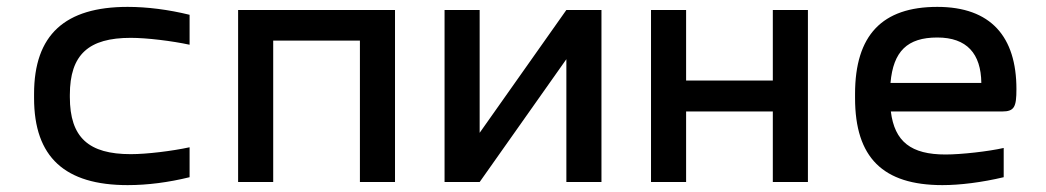

<svg xmlns="http://www.w3.org/2000/svg" viewBox="-20 -529 3040 558"><path d="M79 -256V-244C79 -72 169 9 351 9C409 9 470 1 531 -14V-101C480 -90 407 -81 360 -81C238 -81 183 -129 183 -247V-253C183 -371 238 -419 360 -419C407 -419 480 -410 531 -399V-486C470 -501 408 -509 351 -509C169 -509 79 -428 79 -256Z M672 0H774V-411H1026V0H1128V-500H672Z M1272 0H1374L1626 -357V0H1728V-500H1626L1374 -143V-500H1272Z M1872 0H1974V-205H2226V0H2328V-500H2226V-295H1974V-500H1872Z M2934 -270C2934 -422 2860 -509 2704 -509C2544 -509 2465 -427 2465 -256V-244C2465 -71 2546 9 2719 9C2770 9 2834 1 2897 -14V-99C2853 -89 2774 -80 2728 -80C2628 -80 2580 -117 2569 -205H2892C2928 -205 2934 -218 2934 -270ZM2568 -288C2576 -380 2617 -420 2704 -420C2790 -420 2831 -373 2832 -288Z"/></svg>

Font: LT Wave Mono Medium
Style: Regular
Weight: 500
Designer: Daniel Lyons
Version: Version 2.5 (Glyphs App)